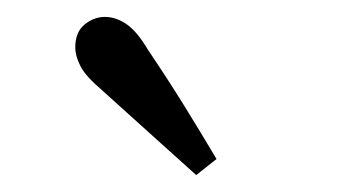

<svg xmlns="http://www.w3.org/2000/svg" viewBox="-20 -718 408 227"><path d="M236 -530 212 -511Q184 -536 157 -560.5Q130 -585 101 -611Q81 -628 75 -640Q69 -652 69 -662Q69 -680 80 -689Q91 -698 104 -698Q117 -698 129.5 -689.5Q142 -681 155 -659Q178 -625 197.5 -593.5Q217 -562 236 -530Z"/></svg>

Font: Lisu Bosa Light
Style: Regular
Weight: 300
Designer: David Morse, Annie Olsen, Victor Gaultney, Frank Grießhammer (Latin)
Foundry: SIL International
Version: Version 2.000